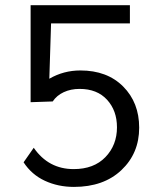

<svg xmlns="http://www.w3.org/2000/svg" viewBox="-20 -716 621 747"><path d="M71.8 -84.5 111.3 -141.1Q168.5 -58.1 266.6 -58.1Q345.2 -58.1 390.1 -104.7Q435.1 -151.4 435.1 -220.7Q435.1 -285.6 396.5 -327.9Q357.9 -370.1 289.6 -370.1Q255.4 -370.1 228 -357.4Q200.7 -344.7 185.1 -321.3L99.1 -318.4V-695.8H485.4V-625H178.7L171.9 -409.7Q227.5 -441.9 292.5 -441.9Q397 -441.9 459.2 -379.4Q521.5 -316.9 521.5 -219.2Q521.5 -119.6 452.4 -54.2Q383.3 11.2 267.6 11.2Q206.1 11.2 154.5 -12.7Q103 -36.6 71.8 -84.5Z"/></svg>

Font: RGR Online_21
Style: Regular
Weight: 400
Italic angle: -12°
Designer: vernon adams
Foundry: vernon adams
Version: Version 1.000